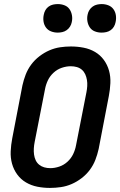

<svg xmlns="http://www.w3.org/2000/svg" viewBox="-20 -910 590 942"><path d="M225 12Q193 12 163 6Q133 0 107.5 -15Q82 -30 64.5 -54Q47 -78 39 -107Q31 -136 32.5 -168Q34 -200 40 -231L90 -491Q96 -518 106 -544Q116 -570 133 -593Q150 -616 173.5 -634Q197 -652 222.5 -663Q248 -674 274.5 -678Q301 -682 328 -682Q360 -682 390.5 -676Q421 -670 446.5 -655Q472 -640 489.5 -616Q507 -592 515 -563Q523 -534 521.5 -502Q520 -470 514 -439L464 -179Q458 -152 448 -126Q438 -100 421 -77Q404 -54 380.5 -36Q357 -18 331.5 -7Q306 4 279 8Q252 12 225 12ZM227 -85Q248 -85 270.5 -92.5Q293 -100 311 -116.5Q329 -133 339 -154Q349 -175 353 -197L404 -457Q407 -472 408 -487.5Q409 -503 406.5 -518Q404 -533 398 -546Q392 -559 381.5 -568Q371 -577 357 -581Q343 -585 327 -585Q306 -585 283.5 -577.5Q261 -570 243 -553.5Q225 -537 215 -516Q205 -495 201 -473L150 -213Q147 -198 146 -182.5Q145 -167 147 -152Q149 -137 155 -124Q161 -111 172 -102Q183 -93 197 -89Q211 -85 227 -85ZM478 -750Q461 -750 445.5 -756Q430 -762 421 -775Q412 -788 409 -805Q406 -822 410 -839Q412 -850 418.5 -860.5Q425 -871 435 -878Q445 -885 456.5 -887.5Q468 -890 479 -890Q496 -890 511.5 -884Q527 -878 536.5 -865Q546 -852 548.5 -835Q551 -818 547 -801Q545 -790 539 -779.5Q533 -769 523 -762Q513 -755 501.5 -752.5Q490 -750 478 -750ZM263 -750Q246 -750 230.5 -756Q215 -762 205.5 -775Q196 -788 193.5 -805Q191 -822 195 -839Q197 -850 203 -860.5Q209 -871 219 -878Q229 -885 240.5 -887.5Q252 -890 264 -890Q281 -890 296.5 -884Q312 -878 321 -865Q330 -852 333 -835Q336 -818 332 -801Q330 -790 323.5 -779.5Q317 -769 307 -762Q297 -755 285.5 -752.5Q274 -750 263 -750Z"/></svg>

Font: Lode Term
Style: Bold Italic
Weight: 700
Italic angle: -11°
Monospace: yes
Designer: Belleve Invis
Foundry: Belleve Invis
Version: Version 29.2.0